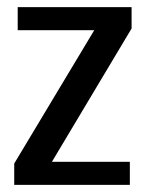

<svg xmlns="http://www.w3.org/2000/svg" viewBox="-20 -520 410 540"><path d="M20 0V-60.1L245.1 -435.1H29.8V-500H350.1V-439.9L126 -64.9H345.2V0Z"/></svg>

Font: 
Style: .
Weight: 400
Designer: Jovanny Lemonad
Foundry: Jovanny Lemonad
Version: Version 1.002